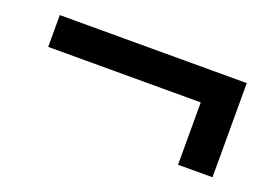

<svg xmlns="http://www.w3.org/2000/svg" viewBox="-55 -536 779 550"><g transform="rotate(20 335.0 -260.5)"><path d="M515 -117V-307H50V-404H620V-117Z"/></g></svg>

Font: Mach
Style: Regular
Weight: 400
Version: Version 1.002